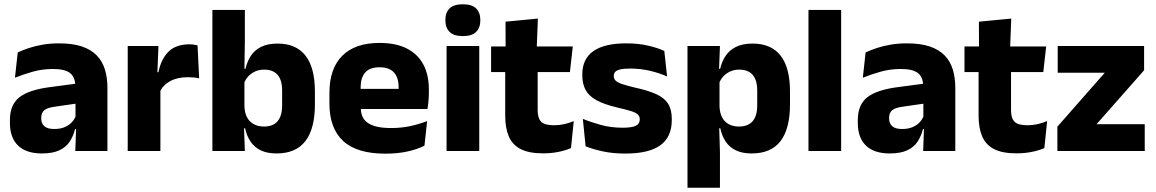

<svg xmlns="http://www.w3.org/2000/svg" viewBox="-20 -707 5413 899"><path d="M483 0H332.5L337 -123L333.5 -130.5V-284L332.5 -304Q332.5 -345 308.5 -364.5Q284.5 -384 228 -384Q178.5 -384 134 -371.5Q89.5 -359 50 -343L63 -461.5Q86.5 -472.5 115.8 -482.2Q145 -492 180.5 -498Q216 -504 256.5 -504Q321 -504 364.5 -489Q408 -474 434 -446.5Q460 -419 471.5 -380.8Q483 -342.5 483 -296.5ZM176 11.5Q102.5 11.5 64.5 -25.5Q26.5 -62.5 26.5 -131V-144.5Q26.5 -217 71.2 -251.8Q116 -286.5 213.5 -299L345.5 -316.5L354.5 -224.5L237.5 -207.5Q202 -203 187.5 -191Q173 -179 173 -155.5V-152Q173 -129.5 187.5 -116.2Q202 -103 234 -103Q262 -103 282.2 -111.5Q302.5 -120 315.5 -133.8Q328.5 -147.5 335 -164.5L356.5 -102.5H331.5Q323.5 -70.5 306.8 -44.5Q290 -18.5 258.5 -3.5Q227 11.5 176 11.5Z M728 -276 686 -369H722Q734 -430 768.8 -464.8Q803.5 -499.5 867 -499.5Q878 -499.5 887.2 -498Q896.5 -496.5 905 -494.5L912.5 -340Q902 -343 888 -344.2Q874 -345.5 859.5 -345.5Q810.5 -345.5 777 -327.2Q743.5 -309 728 -276ZM731 0H578V-491.5H722L715.5 -334.5L731 -332.5Z M1275 11.5Q1231 11.5 1201 -3Q1171 -17.5 1153 -44.2Q1135 -71 1127.5 -106.5H1088L1124.5 -209.5Q1125.5 -179 1136.5 -158Q1147.5 -137 1168 -125.8Q1188.5 -114.5 1216 -114.5Q1258 -114.5 1279.5 -139.2Q1301 -164 1301 -213.5V-283Q1301 -332 1279.8 -356.5Q1258.5 -381 1216.5 -381Q1193 -381 1173.8 -372Q1154.5 -363 1141.2 -348.2Q1128 -333.5 1122 -314.5L1087.5 -385H1129.5Q1137 -418 1154 -444.8Q1171 -471.5 1201.8 -487.2Q1232.5 -503 1280 -503Q1366 -503 1410.2 -446.8Q1454.5 -390.5 1454.5 -278V-218Q1454.5 -104.5 1410 -46.5Q1365.5 11.5 1275 11.5ZM1126.5 0H974.5V-660.5H1126.5V-513.5L1124 -356L1124.5 -342.5V-154L1122 -124.5Z M1784.5 12.5Q1650.5 12.5 1586.5 -47.2Q1522.5 -107 1522.5 -221.5V-272.5Q1522.5 -385.5 1582.5 -445.8Q1642.5 -506 1757 -506Q1834 -506 1885.2 -479.8Q1936.5 -453.5 1962.2 -405Q1988 -356.5 1988 -288.5V-272Q1988 -253 1986.2 -233.2Q1984.5 -213.5 1981.5 -196.5H1843.5Q1845.5 -225.5 1846 -251.2Q1846.5 -277 1846.5 -298Q1846.5 -328.5 1837 -349.2Q1827.5 -370 1807.8 -381Q1788 -392 1757 -392Q1711 -392 1689.8 -367.2Q1668.5 -342.5 1668.5 -297V-252L1669.5 -235.5V-200.5Q1669.5 -181.5 1675.8 -164.5Q1682 -147.5 1697.8 -134.8Q1713.5 -122 1741.2 -114.8Q1769 -107.5 1812 -107.5Q1857.5 -107.5 1899.5 -116.2Q1941.5 -125 1980 -140L1967.5 -25Q1933.5 -7.5 1887 2.5Q1840.5 12.5 1784.5 12.5ZM1950.5 -196.5H1603.5V-291H1950.5Z M2224 0H2071V-491.5H2224ZM2147.5 -538Q2104.5 -538 2085 -557.8Q2065.5 -577.5 2065.5 -611V-614.5Q2065.5 -648 2085 -667.5Q2104.5 -687 2147.5 -687Q2189.5 -687 2209.2 -667.5Q2229 -648 2229 -614.5V-611Q2229 -577 2209.2 -557.5Q2189.5 -538 2147.5 -538Z M2522.5 11Q2457 11 2418.2 -8.8Q2379.5 -28.5 2362.5 -68Q2345.5 -107.5 2345.5 -165.5V-440H2497.5V-190Q2497.5 -154 2513.8 -137.2Q2530 -120.5 2574.5 -120.5Q2599 -120.5 2623 -126Q2647 -131.5 2666.5 -140L2653.5 -13.5Q2628 -2.5 2594.8 4.2Q2561.5 11 2522.5 11ZM2648.5 -369.5H2279.5V-489.5H2662ZM2493 -478.5H2347.5L2347 -605.5L2498.5 -620Z M2908 12Q2849.5 12 2802.5 1.8Q2755.5 -8.5 2722 -22L2709 -150.5Q2747.5 -134.5 2794.2 -121.8Q2841 -109 2895.5 -109Q2939 -109 2957.2 -118.2Q2975.5 -127.5 2975.5 -147V-149Q2975.5 -162.5 2966.2 -171.2Q2957 -180 2934.2 -187Q2911.5 -194 2870.5 -203.5Q2809 -218 2773 -237.8Q2737 -257.5 2721.8 -286.2Q2706.5 -315 2706.5 -354.5V-358.5Q2706.5 -431.5 2758.5 -467.8Q2810.5 -504 2911.5 -504Q2968.5 -504 3014 -493.5Q3059.5 -483 3090.5 -468.5L3103.5 -349Q3067.5 -365 3023.2 -375.5Q2979 -386 2930.5 -386Q2901 -386 2884.2 -382Q2867.5 -378 2860.8 -370.5Q2854 -363 2854 -352V-350.5Q2854 -338.5 2862 -330Q2870 -321.5 2891.2 -314Q2912.5 -306.5 2952.5 -297Q3014.5 -283.5 3052.5 -266.2Q3090.5 -249 3108 -221.8Q3125.5 -194.5 3125.5 -149.5V-145Q3125.5 -65.5 3072 -26.8Q3018.5 12 2908 12Z M3499.5 11.5Q3455.5 11.5 3425.5 -3Q3395.5 -17.5 3377.8 -44.2Q3360 -71 3352.5 -106.5H3313L3349 -209.5Q3350 -179 3360.8 -158Q3371.5 -137 3391.8 -125.8Q3412 -114.5 3440 -114.5Q3482 -114.5 3503.8 -139.2Q3525.5 -164 3525.5 -213V-283Q3525.5 -332 3504.2 -356.5Q3483 -381 3441 -381Q3417.5 -381 3398.2 -372Q3379 -363 3365.8 -348.2Q3352.5 -333.5 3346.5 -314.5L3311.5 -385H3352Q3359.5 -418 3377 -444.8Q3394.5 -471.5 3425.5 -487.2Q3456.5 -503 3504.5 -503Q3590.5 -503 3634.8 -446.8Q3679 -390.5 3679 -278V-218Q3679 -104.5 3634.8 -46.5Q3590.5 11.5 3499.5 11.5ZM3351 172H3199V-491.5H3351L3346 -359L3349 -341.5V-152.5L3347 -126.5L3351 5Z M3918.5 0H3765.5V-660.5H3918.5Z M4453 0H4302.5L4307 -123L4303.5 -130.5V-284L4302.5 -304Q4302.5 -345 4278.5 -364.5Q4254.5 -384 4198 -384Q4148.5 -384 4104 -371.5Q4059.5 -359 4020 -343L4033 -461.5Q4056.5 -472.5 4085.8 -482.2Q4115 -492 4150.5 -498Q4186 -504 4226.5 -504Q4291 -504 4334.5 -489Q4378 -474 4404 -446.5Q4430 -419 4441.5 -380.8Q4453 -342.5 4453 -296.5ZM4146 11.5Q4072.5 11.5 4034.5 -25.5Q3996.5 -62.5 3996.5 -131V-144.5Q3996.5 -217 4041.2 -251.8Q4086 -286.5 4183.5 -299L4315.5 -316.5L4324.5 -224.5L4207.5 -207.5Q4172 -203 4157.5 -191Q4143 -179 4143 -155.5V-152Q4143 -129.5 4157.5 -116.2Q4172 -103 4204 -103Q4232 -103 4252.2 -111.5Q4272.5 -120 4285.5 -133.8Q4298.5 -147.5 4305 -164.5L4326.5 -102.5H4301.5Q4293.5 -70.5 4276.8 -44.5Q4260 -18.5 4228.5 -3.5Q4197 11.5 4146 11.5Z M4739 11Q4673.5 11 4634.8 -8.8Q4596 -28.5 4579 -68Q4562 -107.5 4562 -165.5V-440H4714V-190Q4714 -154 4730.2 -137.2Q4746.5 -120.5 4791 -120.5Q4815.5 -120.5 4839.5 -126Q4863.5 -131.5 4883 -140L4870 -13.5Q4844.5 -2.5 4811.2 4.2Q4778 11 4739 11ZM4865 -369.5H4496V-489.5H4878.5ZM4709.5 -478.5H4564L4563.5 -605.5L4715 -620Z M5114.5 -125.5H5340V0H4931V-114L5153 -366.5H4932.5V-491.5H5337V-378Z"/></svg>

Font: Anek Devanagari Medium
Style: Bold
Weight: 700
Version: Version 1.003